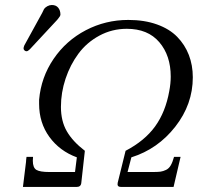

<svg xmlns="http://www.w3.org/2000/svg" viewBox="-20 -740 783 760"><path d="M175.8 -59.1H276.9L284.2 -117.2Q216.3 -142.1 175.5 -198Q134.8 -253.9 134.8 -329.1V-345.2Q142.6 -434.1 192.1 -506.8Q241.7 -579.6 319.8 -620.4Q397.9 -661.1 487.8 -661.1Q551.8 -661.1 601.3 -643.3Q650.9 -625.5 681.4 -594.2Q711.9 -563 727.5 -522.5Q743.2 -481.9 743.2 -434.1Q743.2 -327.1 673.8 -238.5Q604.5 -149.9 500 -117.2L484.9 -59.1H563H583Q604 -59.1 615 -60.5Q626 -62 637.5 -67.6Q648.9 -73.2 656 -85.7Q663.1 -98.1 668.9 -119.1H694.8Q690.4 -99.1 680.9 -59.6Q671.4 -20 667 0H459Q442.4 0 445.8 -16.1L477.1 -143.1Q552.7 -182.6 594 -239.7Q635.3 -296.9 649.9 -378.9Q655.8 -409.2 655.8 -437Q655.8 -520 610.6 -573Q565.4 -626 481.9 -626Q423.3 -626 373.3 -598.9Q323.2 -571.8 290.5 -527.6Q257.8 -483.4 239.5 -428.5Q221.2 -373.5 221.2 -316.9Q221.2 -260.7 244.4 -220.5Q267.6 -180.2 315.9 -143.1L301.8 -16.1Q300.3 0 283.2 0H70.8Q72.8 -16.6 76.9 -49.6Q81.1 -82.5 83 -99.1Q83 -105.5 85 -119.1H110.8Q109.9 -113.3 109.9 -104Q109.9 -76.2 124 -67.6Q138.2 -59.1 175.8 -59.1ZM185.1 -720.2Q201.7 -720.2 210.4 -709.5Q219.2 -698.7 219.2 -682.1Q219.2 -681.2 218.5 -679.4Q217.8 -677.7 217.8 -676.8Q211.9 -668 210.9 -667Q207 -663.1 206.1 -661.1L98.1 -544.9Q90.3 -537.1 85 -537.1Q80.6 -537.1 76.9 -540.5Q73.2 -543.9 73.2 -548.8Q73.2 -552.2 76.2 -560.1L147 -689Q147.9 -691.4 150.4 -696Q152.8 -700.7 153.8 -703.1Q158.2 -710.4 167.2 -715.3Q176.3 -720.2 185.1 -720.2Z"/></svg>

Font: Common Serif
Style: Italic
Weight: 400
Italic angle: -12°
Designer: Philipp H. Poll, Khaled Hosny
Foundry: Stefan Peev, Context Ltd.
Version: Version 1.026